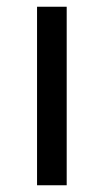

<svg xmlns="http://www.w3.org/2000/svg" viewBox="-20 -550 308 570"><path d="M90 0V-530H178V0Z"/></svg>

Font: Golos Text VF
Style: Regular
Weight: 400
Designer: A.Korolkova, Vitaly Kuzmin
Foundry: ParaType Ltd
Version: Version 2.003